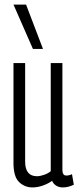

<svg xmlns="http://www.w3.org/2000/svg" viewBox="-20 -810 343 840"><path d="M122 10Q88 10 63.5 -13.5Q39 -37 39 -97V-534H90V-103Q90 -39 142 -39Q155 -39 172.5 -45Q190 -51 202 -61V-534H253V-67Q253 -42 270 -42Q283 -42 295 -48L303 -2Q279 10 255 10Q238 10 225.5 2Q213 -6 208 -19Q190 -6 167 2Q144 10 122 10ZM124 -596 39 -790H94L168 -596Z"/></svg>

Font: Georama Extra Condensed Light
Style: Regular
Weight: 300
Width: 2
Designer: Jean-Baptiste Levee
Foundry: Production Type
Version: Version 1.000